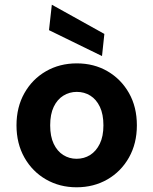

<svg xmlns="http://www.w3.org/2000/svg" viewBox="-20 -783 651 815"><path d="M305 12Q233 12 175 -21.5Q117 -55 83.5 -114.5Q50 -174 50 -251Q50 -328 83.5 -387.5Q117 -447 175 -480.5Q233 -514 306 -514Q379 -514 436.5 -480.5Q494 -447 527.5 -388Q561 -329 561 -251Q561 -174 527.5 -114.5Q494 -55 436 -21.5Q378 12 305 12ZM305 -109Q337 -109 362.5 -125Q388 -141 403.5 -172.5Q419 -204 419 -251Q419 -298 404 -329.5Q389 -361 363.5 -377Q338 -393 306 -393Q275 -393 249 -377Q223 -361 208 -329.5Q193 -298 193 -251Q193 -204 208 -172.5Q223 -141 248.5 -125Q274 -109 305 -109ZM413 -545 188 -655 200 -763 423 -639Z"/></svg>

Font: DM Sans 16pt ExtraBold
Style: Regular
Weight: 800
Version: Version 4.004;gftools[0.9.30]